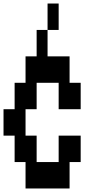

<svg xmlns="http://www.w3.org/2000/svg" viewBox="-20 -1050 540 1090"><path d="M313 -880H250V-1030H313ZM438 -580V-430H313V-580H188V-430H125V-280H188V-130H313V-280H438V-130H375V20H125V-130H63V-280H0V-430H63V-580H125V-730H188V-880H250V-730H375V-580Z"/></svg>

Font: 2P VHS
Style: Regular
Weight: 400
Designer: CodeMan38
Foundry: CodeMan38
Version: Version 3.000